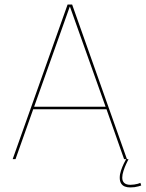

<svg xmlns="http://www.w3.org/2000/svg" viewBox="-20 -697 638 841"><path d="M35.5 0H48L125.5 -218.5H446.5L523.5 0H536L296 -677H276ZM129.5 -229.5 285.5 -667.5H286.5L442.5 -229.5ZM550.5 124Q560 124 569.5 122.8Q579 121.5 586.8 119.2Q594.5 117 598.5 115.5L595 104Q591 106 583.8 108Q576.5 110 568 111.2Q559.5 112.5 551.5 112.5Q533.5 112.5 524.5 104.5Q515.5 96.5 515.5 81Q515.5 68 520.8 51.8Q526 35.5 532.8 21Q539.5 6.5 543 0H532.5Q529 6 522.2 19.8Q515.5 33.5 510 50Q504.5 66.5 504.5 81.5Q504.5 97 510.5 106.5Q516.5 116 526.8 120Q537 124 550.5 124Z"/></svg>

Font: Anybody UltraCondensed Thin Thin
Style: Regular
Weight: 250
Version: Version 1.111